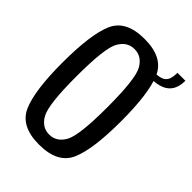

<svg xmlns="http://www.w3.org/2000/svg" viewBox="-200 -778 880 880"><g transform="rotate(45 240.0 -337.5)"><path d="M212.5 4.5Q333 4.5 368 -75.8Q403 -156 403 -337.5Q403 -518.5 368 -599.5Q333 -680.5 212.5 -680.5Q92 -680.5 57.2 -600Q22.5 -519.5 22.5 -337.5Q22.5 -156 57.8 -75.8Q93 4.5 212.5 4.5ZM212.5 -61Q165 -61 138.8 -108.5Q112.5 -156 112.5 -337.5Q112.5 -520.5 138.8 -567.8Q165 -615 212.5 -615Q260.5 -615 286.8 -567.8Q313 -520.5 313 -337.5Q313 -156 286.8 -108.5Q260.5 -61 212.5 -61ZM354.5 -603.5V-572Q398.5 -572 425.8 -583.2Q453 -594.5 466.5 -617.8Q480 -641 480 -677H428.5Q428.5 -652 422.5 -635.8Q416.5 -619.5 400.5 -611.5Q384.5 -603.5 354.5 -603.5Z"/></g></svg>

Font: Anybody Condensed
Style: Regular
Weight: 400
Width: 3
Designer: Tyler Finck
Foundry: Etcetera Type Company
Version: Version 1.113;gftools[0.9.25]